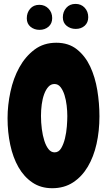

<svg xmlns="http://www.w3.org/2000/svg" viewBox="-20 -952 565 1004"><path d="M252.9 32.2Q193.4 32.2 149.4 2.4Q105.5 -27.3 76.7 -77.6Q47.9 -127.9 33.7 -194.3Q19.5 -260.7 19.5 -334Q19.5 -402.3 34.7 -472.7Q49.8 -543 81.1 -599.6Q112.3 -656.2 160.2 -692.4Q208 -728.5 274.4 -728.5Q338.9 -728.5 382.3 -693.8Q425.8 -659.2 451.7 -604Q477.5 -548.8 488.8 -480.5Q500 -412.1 500 -343.8Q500 -267.6 484.9 -199.7Q469.7 -131.8 439 -80.1Q408.2 -28.3 361.8 2Q315.4 32.2 252.9 32.2ZM264.6 -512.7Q246.1 -512.7 232.9 -498Q219.7 -483.4 210.9 -459.5Q202.1 -435.5 198.2 -405.8Q194.3 -376 194.3 -345.7Q194.3 -311.5 198.7 -277.3Q203.1 -243.2 211.9 -215.8Q220.7 -188.5 233.9 -171.9Q247.1 -155.3 265.6 -155.3Q287.1 -155.3 299.8 -176.8Q312.5 -198.2 319.8 -228.5Q327.1 -258.8 329.6 -291Q332 -323.2 332 -344.7Q332 -371.1 328.6 -400.4Q325.2 -429.7 317.4 -454.6Q309.6 -479.5 296.9 -496.1Q284.2 -512.7 264.6 -512.7ZM441.4 -862.3Q441.4 -834 422.9 -817.4Q404.3 -800.8 376 -800.8Q348.6 -800.8 328.6 -816.9Q308.6 -833 308.6 -861.3Q308.6 -890.6 326.7 -911.1Q344.7 -931.6 375 -931.6Q404.3 -931.6 422.9 -911.6Q441.4 -891.6 441.4 -862.3ZM252.9 -857.4Q252.9 -829.1 233.9 -812.5Q214.8 -795.9 186.5 -795.9Q159.2 -795.9 139.6 -812Q120.1 -828.1 120.1 -856.4Q120.1 -885.7 137.7 -906.2Q155.3 -926.8 185.5 -926.8Q214.8 -926.8 233.9 -906.7Q252.9 -886.7 252.9 -857.4Z"/></svg>

Font: Chewy
Style: Regular
Weight: 400
Designer: Squid
Foundry: Font Diner, Inc DBA Sideshow
Version: Version 1.000